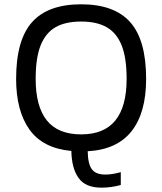

<svg xmlns="http://www.w3.org/2000/svg" viewBox="-20 -688 747 884"><path d="M536.1 163.7V104.5Q497.4 115.7 464.7 115.7Q420.8 115.7 402.8 91.1Q384.8 66.4 383.8 8.3Q518.7 1.1 585.8 -84Q652.8 -169 652.8 -324.8Q652.8 -503.3 579.7 -585.7Q506.5 -668.2 353.6 -668.2Q200.5 -668.2 127.3 -585.7Q54.2 -503.3 54.2 -324.8Q54.2 -177.9 115.6 -91.6Q177.1 -5.2 308.6 7Q309.7 85.7 341.3 130.8Q372.8 176 447.2 176Q492.1 176 536.1 163.7ZM144.2 -324.8Q144.2 -422 167.1 -479.2Q190 -536.4 235.4 -562.6Q280.8 -588.8 353.6 -588.8Q425.7 -588.8 471.4 -562.6Q517 -536.4 540 -479.2Q563 -422 563 -324.8Q563 -197.5 511.1 -133.4Q459.2 -69.3 353.6 -69.3Q247.4 -69.3 195.8 -133.4Q144.2 -197.5 144.2 -324.8Z"/></svg>

Font: Arad-FD-VF Thin
Style: Regular
Weight: 100
Designer: Mohammad Darvishi
Version: Version 1.010;September 21, 2024;FontCreator 15.0.0.2992 64-